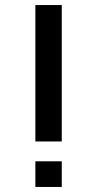

<svg xmlns="http://www.w3.org/2000/svg" viewBox="-20 -740 384 760"><path d="M120 0H224.5V-101.5H120ZM120 -180H224.5V-720H120Z"/></svg>

Font: Eudonet SemiBold
Style: Regular
Weight: 600
Designer: Mikhail Sharanda
Foundry: Mikhail Sharanda
Version: Version 4.503;Glyphs 3.1.2 (3151)